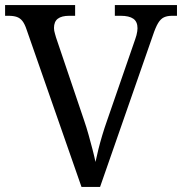

<svg xmlns="http://www.w3.org/2000/svg" viewBox="-20 -734 715 754"><path d="M84 -619Q77 -640 68 -651.5Q59 -663 46 -667.5Q33 -672 13 -672H0V-714H275V-672H252Q222 -672 207 -660.5Q192 -649 192 -624Q192 -619 193 -613Q194 -607 196 -601Q198 -595 200 -587L310 -262Q320 -233 328 -204Q336 -175 343 -148.5Q350 -122 355 -98Q360 -122 366.5 -148Q373 -174 381.5 -202.5Q390 -231 401 -262L511 -580Q514 -588 516 -596Q518 -604 519 -611Q520 -618 520 -623Q520 -649 503.5 -660.5Q487 -672 454 -672H431V-714H675V-672H656Q637 -672 624 -666Q611 -660 601 -643.5Q591 -627 580 -594L373 0H300Z"/></svg>

Font: Noto Serif Gurmukhi
Style: Regular
Weight: 400
Designer: Vaibhav Singh and the Monotype Design Team
Foundry: Monotype Imaging Inc.
Version: Version 2.003